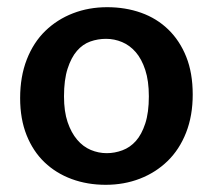

<svg xmlns="http://www.w3.org/2000/svg" viewBox="-20 -504 592 534"><path d="M516 -241Q516 -182 497.5 -135Q479 -88 446 -56Q413 -24 369 -7Q325 10 274 10Q223 10 179.5 -6Q136 -22 104 -52.5Q72 -83 54 -128Q36 -173 36 -231Q36 -291 54.5 -338.5Q73 -386 106 -418Q139 -450 183 -467Q227 -484 278 -484Q329 -484 372.5 -468.5Q416 -453 448 -422Q480 -391 498 -346Q516 -301 516 -241ZM394 -236Q394 -279 384 -309.5Q374 -340 357.5 -359Q341 -378 319.5 -387Q298 -396 275 -396Q252 -396 231 -388.5Q210 -381 194 -362.5Q178 -344 168 -313Q158 -282 158 -236Q158 -194 168 -164.5Q178 -135 194.5 -115.5Q211 -96 232.5 -87Q254 -78 277 -78Q299 -78 320.5 -86Q342 -94 358 -112Q374 -130 384 -160.5Q394 -191 394 -236Z"/></svg>

Font: Mukta Mahee SemiBold
Style: Regular
Weight: 600
Designer: Shuchita Grover, Noopur Datye, Girish Dalvi, Yashodeep Gholap
Foundry: Ek Type
Version: Version 2.538;PS 1.000;hotconv 16.6.51;makeotf.lib2.5.65220;